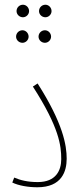

<svg xmlns="http://www.w3.org/2000/svg" viewBox="-20 -787 347 812"><path d="M77 -714C91 -714 103 -726 103 -740C103 -755 91 -767 77 -767C62 -767 50 -755 50 -740C50 -726 62 -714 77 -714ZM172 -714C186 -714 198 -726 198 -740C198 -755 186 -767 172 -767C157 -767 145 -755 145 -740C145 -726 157 -714 172 -714ZM75 -606C89 -606 101 -618 101 -632C101 -647 89 -659 75 -659C60 -659 48 -647 48 -632C48 -618 60 -606 75 -606ZM170 -606C184 -606 196 -618 196 -632C196 -647 184 -659 170 -659C155 -659 143 -647 143 -632C143 -618 155 -606 170 -606ZM32 -15C59 -2 99 5 138 5C241 5 262 -62 262 -116C262 -172 247 -265 139 -434L119 -421C231 -247 239 -170 239 -114C239 -67 217 -17 140 -17C96 -17 66 -25 40 -36Z"/></svg>

Font: Noto Sans Arabic ExtCond Thin
Style: Regular
Weight: 100
Width: 2
Designer: Monotype Design Team, Nadine Chahine, Nizar Qandah and Khaled Hosny
Foundry: Monotype Imaging Inc.
Version: Version 2.012